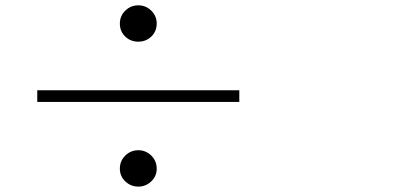

<svg xmlns="http://www.w3.org/2000/svg" viewBox="-20 -729 1540 722"><path d="M430.7 -640.6Q430.7 -668.9 451.2 -689Q471.7 -709 500 -709Q528.3 -709 548.8 -689Q569.3 -668.9 569.3 -640.6Q569.3 -611.3 549.3 -591.8Q529.3 -572.3 500 -572.3Q470.7 -572.3 450.7 -591.8Q430.7 -611.3 430.7 -640.6ZM879.9 -389.6V-345.7H120.1V-389.6ZM430.7 -94.7Q430.7 -124 451.2 -144Q471.7 -164.1 500 -164.1Q528.3 -164.1 548.8 -144Q569.3 -124 569.3 -94.7Q569.3 -66.4 548.8 -46.9Q528.3 -27.3 500 -27.3Q471.7 -27.3 451.2 -46.9Q430.7 -66.4 430.7 -94.7Z"/></svg>

Font: Bpmf Zihi Serif Regular
Style: Regular
Weight: 400
Foundry: But Ko
Version: Version 1.320